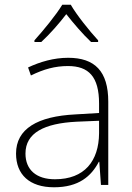

<svg xmlns="http://www.w3.org/2000/svg" viewBox="-20 -784 561 814"><path d="M280 -764H244C219 -722 163 -654 126 -613V-606H155C192 -640 232 -686 261 -724C291 -686 330 -640 366 -606H396V-613C359 -653 304 -722 280 -764ZM269 -539C208 -539 150 -522 99 -498L111 -464C166 -491 214 -504 268 -504C356 -504 400 -459 400 -345V-305L300 -299C139 -291 48 -238 48 -133C48 -44 105 10 209 10C314 10 367 -37 399 -98H401L408 0H439V-353C439 -482 382 -539 269 -539ZM304 -268 400 -272V-219C399 -101 338 -24 213 -24C134 -24 88 -64 88 -133C88 -221 168 -261 304 -268Z"/></svg>

Font: Noto Sans Gurmukhi UI ExtraLight
Style: Regular
Weight: 200
Designer: Jelle Bosma - Monotype Design Team
Foundry: Monotype Imaging Inc.
Version: Version 2.004